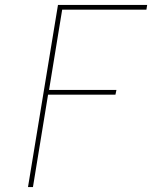

<svg xmlns="http://www.w3.org/2000/svg" viewBox="-20 -755 640 775"><path d="M93 0 214 -735H574L571 -716H231L178 -392H450L446 -373H174L113 0Z"/></svg>

Font: Iosevka Thin Extended Oblique
Style: Regular
Weight: 100
Width: 7
Italic angle: -9°
Monospace: yes
Designer: Belleve Invis
Foundry: Belleve Invis
Version: Version 32.5.0; ttfautohint (v1.8.4)